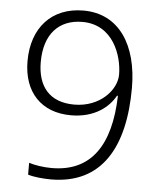

<svg xmlns="http://www.w3.org/2000/svg" viewBox="-53 -769 676 825"><g transform="rotate(5 285.5 -356.5)"><path d="M510 -411C510 -595 428 -724 274 -724C137 -724 53 -631 53 -487C53 -353 131 -271 259 -271C360 -271 421 -321 449 -372H453C447 -159 367 -38 196 -38C160 -38 122 -44 98 -52V-1C122 7 164 11 197 11C417 11 510 -156 510 -411ZM274 -675C406 -675 450 -545 450 -463C450 -397 380 -318 269 -318C162 -318 110 -383 110 -488C110 -608 172 -675 274 -675Z"/></g></svg>

Font: Noto Sans Gujarati UI Light
Style: Regular
Weight: 300
Designer: Jelle Bosma - Monotype Design Team, Universal Thirst
Foundry: Monotype Imaging Inc.
Version: Version 2.106